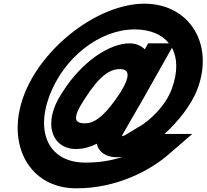

<svg xmlns="http://www.w3.org/2000/svg" viewBox="-20 -790 1124 1045"><path d="M633.7 -414C577.7 -414 521.8 -379 438.5 -248L438.1 -247C372.2 -147 384.1 -117 445.9 -119H446.9C505.3 -120 565.4 -180 634.1 -285C635.1 -286.6 636.1 -288.2 637.1 -289.8C642.9 -299.9 648.8 -310.3 655.1 -321.4C690 -389.5 674.2 -414 633.7 -414ZM685.3 -554C718.5 -554 746.9 -542.3 768.1 -521.6L786.3 -554H899.8C862.1 -601.8 798.4 -629.5 713.3 -630C523.3 -630 327.3 -478 248.5 -267C170.7 -56 255.6 96 446 95C525 95 591.7 82.8 648.3 63.3C571.6 74.7 517.3 44.7 507.2 -7.7C471 10.1 433.9 20.7 397.3 21C266.2 24 204.8 -116 318.5 -286C427.3 -459 579.3 -554 685.3 -554ZM915.8 -529.9 882.7 -471C757.8 -249 757.8 -249 655.9 -73C634.6 -37 635 -38 734.5 -99H735.5C799.2 -136 883 -217 915.2 -307C948.1 -396.3 946.6 -473.4 915.8 -529.9ZM875.3 -61H1026.5L895.8 52C797.5 137 615 236 394.3 235C143.3 235 10.6 1 108.5 -267C206.9 -534 514.6 -769 765 -770C1010 -770 1146.6 -552 1055.2 -307C1022.6 -218.5 947.8 -126.9 875.3 -61Z"/></svg>

Font: Nordica Plus
Style: NordicaClassicRgObl
Weight: 500
Version: Version 1.01